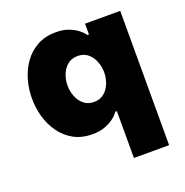

<svg xmlns="http://www.w3.org/2000/svg" viewBox="-131 -659 940 974"><g transform="rotate(-20 339.0 -172.5)"><path d="M428 195V-58H420Q420 -58 411.5 -47.5Q403 -37 385.5 -24Q368 -11 340 -0.5Q312 10 273 10Q215 10 172.5 -13.5Q130 -37 101.5 -76.5Q73 -116 59 -165Q45 -214 45 -265Q45 -316 59 -365Q73 -414 101.5 -453.5Q130 -493 172.5 -516.5Q215 -540 273 -540Q312 -540 340 -529.5Q368 -519 385.5 -506Q403 -493 411.5 -482.5Q420 -472 420 -472H428V-530H618V195ZM336 -141Q369 -141 391 -159.5Q413 -178 424 -206.5Q435 -235 435 -265Q435 -295 424 -323.5Q413 -352 391 -370.5Q369 -389 336 -389Q303 -389 281 -370.5Q259 -352 248 -323.5Q237 -295 237 -265Q237 -235 248 -206.5Q259 -178 281 -159.5Q303 -141 336 -141Z"/></g></svg>

Font: Be Vietnam Pro Black
Style: Regular
Weight: 900
Designer: Lam Bao, Tony Le, Vietanh Nguyen
Foundry: Yellow Type Foundry
Version: Version 1.002; ttfautohint (v1.8.3)